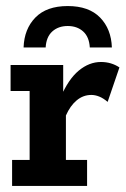

<svg xmlns="http://www.w3.org/2000/svg" viewBox="-20 -615 416 635"><path d="M20 0V-86H78V-314H15V-400H189V-280L180 -292Q206 -353 240.5 -381.5Q275 -410 314 -410Q348 -410 375 -392L336 -278Q322 -290 308.5 -295.5Q295 -301 282 -301Q255 -301 233.5 -283Q212 -265 198 -233V-86H268V0ZM58 -458Q60 -519 97 -557Q134 -595 204 -595Q274 -595 311 -557Q348 -519 350 -458H277Q275 -493 255 -511Q235 -529 204 -529Q173 -529 153 -511Q133 -493 131 -458Z"/></svg>

Font: Rokkitt SemiBold
Style: Bold
Weight: 700
Version: Version 3.103